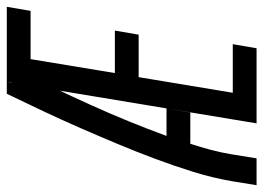

<svg xmlns="http://www.w3.org/2000/svg" viewBox="-133 -650 775 565"><g transform="rotate(-90 254.5 -367.5)"><path d="M-8 0 4 -74Q14 -131 31.5 -187Q49 -243 69.5 -298Q90 -353 113 -408Q136 -463 160 -518Q184 -573 209.5 -627Q235 -681 261 -735H296L293 -721L331 -704Q277 -596 227.5 -486.5Q178 -377 137 -265H218L206 -195H114Q104 -165 96 -134.5Q88 -104 83 -74L71 0ZM174 0 296 -735H517L505 -665H363L322 -417H447L435 -347H310L264 -70H407L395 0Z"/></g></svg>

Font: Iosevka Curly Oblique
Style: Regular
Weight: 400
Italic angle: -9°
Monospace: yes
Designer: Belleve Invis
Foundry: Belleve Invis
Version: Version 11.1.0; ttfautohint (v1.8.3)